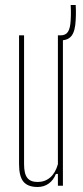

<svg xmlns="http://www.w3.org/2000/svg" viewBox="-20 -741 331 766"><path d="M130 5Q91 5 73.5 -16.2Q56 -37.5 56 -86V-600H76V-86Q76 -48 88.8 -31.5Q101.5 -15 130 -15Q159.5 -15 180.5 -33.2Q201.5 -51.5 211 -86V-600H231V0H211V-47H203Q193.5 -22.5 174.5 -8.8Q155.5 5 130 5ZM222 -580Q219 -580 217.2 -580.5Q215.5 -581 212.5 -582L211 -600Q214 -600 216.5 -600Q219 -600 222 -600Q242 -600 251.2 -614.2Q260.5 -628.5 262 -661Q262.5 -671 262.8 -681Q263 -691 262.8 -701Q262.5 -711 262 -721H282Q282.5 -711 282.8 -701Q283 -691 282.8 -681Q282.5 -671 282 -661Q280 -617.5 266 -598.8Q252 -580 222 -580Z"/></svg>

Font: Big Shoulders Display Thin Thin
Style: Regular
Weight: 250
Version: Version 2.002